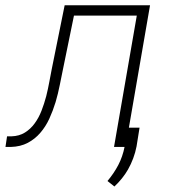

<svg xmlns="http://www.w3.org/2000/svg" viewBox="-37 -548 644 716"><path d="M522.5 -528.3H204.1L156.2 -291.5Q151.9 -270 147 -243.2Q142.1 -216.3 135.3 -189Q127.9 -161.1 117.7 -134.8Q107.4 -108.4 92.3 -87.9Q77.1 -66.9 55.9 -53.7Q34.7 -40.5 5.9 -39.6H-10.7L-16.6 0H3.4Q39.6 -1 66.7 -15.4Q93.8 -29.8 113.3 -52.7Q133.3 -75.7 147 -105.5Q160.6 -135.3 170.4 -167.5Q179.7 -199.2 186 -231.4Q192.4 -263.7 198.2 -291.5L238.8 -489.7H473.1L388.2 0H431.2ZM472.2 -2 483.4 -71.8H439.9L427.7 -1Q420.4 36.1 404.1 67.4Q387.7 98.6 363.8 127L389.6 147.5Q404.8 133.3 417.7 117.2Q430.7 101.1 440.4 84Q451.7 64 459.7 42.5Q467.8 21 472.2 -2Z"/></svg>

Font: Roboto Mono ExtraLight
Style: Italic
Weight: 250
Italic angle: -10°
Monospace: yes
Designer: Google
Version: Version 3.000